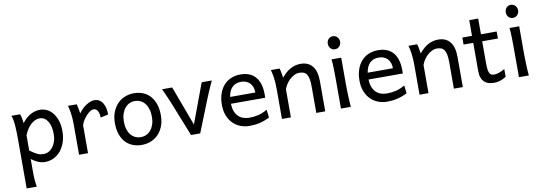

<svg xmlns="http://www.w3.org/2000/svg" viewBox="-67 -1197 5404 1909"><g transform="rotate(-10 2635.5 -242.0)"><path d="M166 -127Q190.9 -109.4 209.2 -97.9Q227.5 -86.4 242.7 -79.8Q257.8 -73.2 271.7 -70.8Q285.6 -68.4 302.7 -68.4Q328.6 -68.4 352.3 -80.6Q376 -92.8 394.3 -116Q412.6 -139.2 423.6 -172.1Q434.6 -205.1 434.6 -246.6Q434.6 -287.1 427 -320.1Q419.4 -353 404.8 -376.2Q390.1 -399.4 369.4 -412.1Q348.6 -424.8 322.3 -424.8Q301.3 -424.8 279.3 -415.5Q257.3 -406.2 236.6 -388.2Q215.8 -370.1 197.8 -343Q179.7 -315.9 166 -280.8ZM139.2 -498Q144.5 -485.4 149.9 -462.2Q155.3 -439 158.7 -405.3Q175.8 -427.7 196 -446.8Q216.3 -465.8 239 -479.2Q261.7 -492.7 286.9 -500.2Q312 -507.8 339.4 -507.8Q380.9 -507.8 415.3 -489.5Q449.7 -471.2 473.9 -438.2Q498 -405.3 511.5 -360.1Q524.9 -314.9 524.9 -261.2Q524.9 -198.7 507.3 -148.2Q489.7 -97.7 459.7 -62Q429.7 -26.4 389.2 -7.1Q348.6 12.2 302.7 12.2Q283.2 12.2 265.9 8.3Q248.5 4.4 232.2 -2.4Q215.8 -9.3 199.7 -19.3Q183.6 -29.3 166 -41.5V73.2Q166 102.5 166.7 126.2Q167.5 149.9 168.9 169.9Q170.4 189.9 172.9 206.8Q175.3 223.6 178.2 239.3H75.7V-236.8Q75.7 -282.2 75 -321Q74.2 -359.9 71.8 -392.3Q69.3 -424.8 64.5 -451.2Q59.6 -477.5 51.3 -498Z M647 0V-300.3Q647 -372.6 638.9 -422.6Q630.9 -472.7 622.6 -498H710.4Q713.4 -490.2 716.3 -477.8Q719.2 -465.3 721.7 -451.7Q724.1 -438 726.1 -424.8L730 -402.8Q747.6 -428.2 768.3 -447.8Q789.1 -467.3 810.3 -480.7Q831.5 -494.1 851.8 -501Q872.1 -507.8 888.7 -507.8Q919.4 -507.8 940.7 -494.4Q961.9 -481 975.3 -458.3Q988.8 -435.5 994.9 -406Q1001 -376.5 1001 -344.2L922.9 -327.1Q922.9 -345.2 919.4 -362.1Q916 -378.9 909.2 -391.8Q902.3 -404.8 891.8 -412.4Q881.3 -419.9 866.7 -419.9Q851.1 -419.9 832 -408Q813 -396 794.7 -376.5Q776.4 -356.9 760.7 -332.5Q745.1 -308.1 737.3 -283.2V0Z M1142.6 -246.6Q1142.6 -204.1 1152.8 -170.4Q1163.1 -136.7 1181.9 -113.5Q1200.7 -90.3 1226.6 -78.1Q1252.4 -65.9 1284.2 -65.9Q1313.5 -65.9 1339.4 -78.1Q1365.2 -90.3 1384.5 -113.5Q1403.8 -136.7 1414.8 -170.4Q1425.8 -204.1 1425.8 -246.6Q1425.8 -289.6 1415.5 -323.5Q1405.3 -357.4 1386.5 -381.1Q1367.7 -404.8 1341.6 -417.2Q1315.4 -429.7 1284.2 -429.7Q1254.4 -429.7 1228.5 -417.2Q1202.6 -404.8 1183.6 -381.1Q1164.6 -357.4 1153.6 -323.5Q1142.6 -289.6 1142.6 -246.6ZM1052.2 -246.6Q1052.2 -309.6 1071.3 -358.2Q1090.3 -406.7 1122.6 -440.2Q1154.8 -473.6 1197.8 -490.7Q1240.7 -507.8 1289.1 -507.8Q1339.4 -507.8 1381.1 -490.7Q1422.9 -473.6 1452.9 -440.2Q1482.9 -406.7 1499.5 -358.2Q1516.1 -309.6 1516.1 -246.6Q1516.1 -183.6 1497.1 -135.3Q1478 -86.9 1445.8 -54.2Q1413.6 -21.5 1370.6 -4.6Q1327.6 12.2 1279.3 12.2Q1229 12.2 1187.3 -4.6Q1145.5 -21.5 1115.5 -54.2Q1085.4 -86.9 1068.8 -135.3Q1052.2 -183.6 1052.2 -246.6Z M2075.2 -498Q2064.9 -477.1 2054 -452.6Q2043 -428.2 2033 -404.8Q2022.9 -381.3 2014.2 -360.4Q2005.4 -339.4 1999.5 -324.7Q1994.6 -313 1986.6 -292.7Q1978.5 -272.5 1968.5 -247.3Q1958.5 -222.2 1947.3 -194.1Q1936 -166 1925.3 -138.7Q1899.4 -74.2 1870.1 0H1777.3Q1749 -70.8 1724.1 -133.8Q1713.4 -160.6 1702.1 -188.5Q1690.9 -216.3 1680.9 -241.9Q1670.9 -267.6 1662.4 -289.1Q1653.8 -310.5 1647.9 -324.7Q1642.1 -339.4 1633.3 -360.6Q1624.5 -381.8 1614.3 -405.3Q1604 -428.7 1593.3 -452.9Q1582.5 -477.1 1572.3 -498H1674.8L1823.7 -97.7L1972.7 -498Z M2221.7 -236.8Q2223.1 -193.8 2235.1 -162.1Q2247.1 -130.4 2267.8 -109.6Q2288.6 -88.9 2316.7 -78.6Q2344.7 -68.4 2377.9 -68.4Q2425.3 -68.4 2470.7 -79.1Q2516.1 -89.8 2561 -117.2L2570.8 -36.6Q2544.9 -23.4 2520 -14.2Q2495.1 -4.9 2470.2 1Q2445.3 6.8 2419.7 9.5Q2394 12.2 2365.7 12.2Q2318.8 12.2 2276.4 -4.2Q2233.9 -20.5 2201.7 -52.5Q2169.4 -84.5 2150.4 -131.8Q2131.3 -179.2 2131.3 -241.7Q2131.3 -302.2 2147.7 -351.3Q2164.1 -400.4 2194.3 -435.3Q2224.6 -470.2 2268.1 -489Q2311.5 -507.8 2365.7 -507.8Q2405.8 -507.8 2436.5 -498.3Q2467.3 -488.8 2489.7 -471.9Q2512.2 -455.1 2527.3 -432.6Q2542.5 -410.2 2551.5 -384.3Q2560.5 -358.4 2564.5 -330.3Q2568.4 -302.2 2568.4 -274.9V-255.9Q2568.4 -243.7 2567.9 -236.8ZM2358.4 -434.6Q2304.7 -434.6 2270.5 -403.1Q2236.3 -371.6 2225.6 -305.2H2480.5Q2480.5 -336.4 2471.4 -360.6Q2462.4 -384.8 2446 -401.4Q2429.7 -418 2407.2 -426.3Q2384.8 -434.6 2358.4 -434.6Z M3042 0V-268.6Q3042 -314.5 3035.9 -344.2Q3029.8 -374 3017.8 -391.4Q3005.9 -408.7 2987.5 -415.5Q2969.2 -422.4 2944.3 -422.4Q2918 -422.4 2892.8 -409.9Q2867.7 -397.5 2846.7 -377.7Q2825.7 -357.9 2809.6 -333Q2793.5 -308.1 2785.6 -283.2V0H2695.3V-300.3Q2695.3 -372.6 2687.3 -422.6Q2679.2 -472.7 2670.9 -498H2758.8Q2761.7 -490.2 2764.6 -477.8Q2767.6 -465.3 2770 -451.7Q2772.5 -438 2774.4 -424.8L2778.3 -402.8Q2824.7 -458.5 2872.1 -483.2Q2919.4 -507.8 2971.2 -507.8Q3049.3 -507.8 3090.8 -456.8Q3132.3 -405.8 3132.3 -305.2V0Z M3273.9 -656.7Q3273.9 -670.4 3278.3 -682.4Q3282.7 -694.3 3290.8 -703.4Q3298.8 -712.4 3310.1 -717.5Q3321.3 -722.7 3335 -722.7Q3348.6 -722.7 3360.4 -717.5Q3372.1 -712.4 3380.4 -703.4Q3388.7 -694.3 3393.6 -682.4Q3398.4 -670.4 3398.4 -656.7Q3398.4 -643.1 3393.6 -631.1Q3388.7 -619.1 3380.4 -610.1Q3372.1 -601.1 3360.4 -595.9Q3348.6 -590.8 3335 -590.8Q3321.3 -590.8 3310.1 -595.9Q3298.8 -601.1 3290.8 -610.1Q3282.7 -619.1 3278.3 -631.1Q3273.9 -643.1 3273.9 -656.7ZM3381.3 -231.9Q3381.3 -208.5 3382.1 -176.5Q3382.8 -144.5 3384 -111.8Q3385.3 -79.1 3387 -49.3Q3388.7 -19.5 3391.1 0H3291V-258.8Q3291 -294.4 3290.8 -329.1Q3290.5 -363.8 3289.8 -394.8Q3289.1 -425.8 3287.6 -452.4Q3286.1 -479 3283.7 -498H3381.3Z M3610.8 -236.8Q3612.3 -193.8 3624.3 -162.1Q3636.2 -130.4 3657 -109.6Q3677.7 -88.9 3705.8 -78.6Q3733.9 -68.4 3767.1 -68.4Q3814.5 -68.4 3859.9 -79.1Q3905.3 -89.8 3950.2 -117.2L3960 -36.6Q3934.1 -23.4 3909.2 -14.2Q3884.3 -4.9 3859.4 1Q3834.5 6.8 3808.8 9.5Q3783.2 12.2 3754.9 12.2Q3708 12.2 3665.5 -4.2Q3623 -20.5 3590.8 -52.5Q3558.6 -84.5 3539.6 -131.8Q3520.5 -179.2 3520.5 -241.7Q3520.5 -302.2 3536.9 -351.3Q3553.2 -400.4 3583.5 -435.3Q3613.8 -470.2 3657.2 -489Q3700.7 -507.8 3754.9 -507.8Q3794.9 -507.8 3825.7 -498.3Q3856.4 -488.8 3878.9 -471.9Q3901.4 -455.1 3916.5 -432.6Q3931.6 -410.2 3940.7 -384.3Q3949.7 -358.4 3953.6 -330.3Q3957.5 -302.2 3957.5 -274.9V-255.9Q3957.5 -243.7 3957 -236.8ZM3747.6 -434.6Q3693.8 -434.6 3659.7 -403.1Q3625.5 -371.6 3614.7 -305.2H3869.6Q3869.6 -336.4 3860.6 -360.6Q3851.6 -384.8 3835.2 -401.4Q3818.8 -418 3796.4 -426.3Q3773.9 -434.6 3747.6 -434.6Z M4431.2 0V-268.6Q4431.2 -314.5 4425 -344.2Q4418.9 -374 4407 -391.4Q4395 -408.7 4376.7 -415.5Q4358.4 -422.4 4333.5 -422.4Q4307.1 -422.4 4282 -409.9Q4256.8 -397.5 4235.8 -377.7Q4214.8 -357.9 4198.7 -333Q4182.6 -308.1 4174.8 -283.2V0H4084.5V-300.3Q4084.5 -372.6 4076.4 -422.6Q4068.4 -472.7 4060.1 -498H4147.9Q4150.9 -490.2 4153.8 -477.8Q4156.7 -465.3 4159.2 -451.7Q4161.6 -438 4163.6 -424.8L4167.5 -402.8Q4213.9 -458.5 4261.2 -483.2Q4308.6 -507.8 4360.4 -507.8Q4438.5 -507.8 4480 -456.8Q4521.5 -405.8 4521.5 -305.2V0Z M4602.1 -485.8H4699.7V-644.5H4790V-485.8H4948.7V-415H4790V-190.4Q4790 -152.8 4793.7 -128.9Q4797.4 -105 4804.9 -91.6Q4812.5 -78.1 4824.2 -73.2Q4835.9 -68.4 4852.5 -68.4Q4873.5 -68.4 4899.9 -77.6Q4926.3 -86.9 4958.5 -105V-26.9Q4924.8 -4.9 4894 3.7Q4863.3 12.2 4837.4 12.2Q4808.6 12.2 4783.7 5.6Q4758.8 -1 4740 -17.6Q4721.2 -34.2 4710.4 -61.8Q4699.7 -89.4 4699.7 -131.8V-415H4602.1Z M5070.8 -656.7Q5070.8 -670.4 5075.2 -682.4Q5079.6 -694.3 5087.6 -703.4Q5095.7 -712.4 5106.9 -717.5Q5118.2 -722.7 5131.8 -722.7Q5145.5 -722.7 5157.2 -717.5Q5168.9 -712.4 5177.2 -703.4Q5185.5 -694.3 5190.4 -682.4Q5195.3 -670.4 5195.3 -656.7Q5195.3 -643.1 5190.4 -631.1Q5185.5 -619.1 5177.2 -610.1Q5168.9 -601.1 5157.2 -595.9Q5145.5 -590.8 5131.8 -590.8Q5118.2 -590.8 5106.9 -595.9Q5095.7 -601.1 5087.6 -610.1Q5079.6 -619.1 5075.2 -631.1Q5070.8 -643.1 5070.8 -656.7ZM5178.2 -231.9Q5178.2 -208.5 5179 -176.5Q5179.7 -144.5 5180.9 -111.8Q5182.1 -79.1 5183.8 -49.3Q5185.5 -19.5 5188 0H5087.9V-258.8Q5087.9 -294.4 5087.6 -329.1Q5087.4 -363.8 5086.7 -394.8Q5085.9 -425.8 5084.5 -452.4Q5083 -479 5080.6 -498H5178.2Z"/></g></svg>

Font: Andika New Basic
Style: Regular
Weight: 400
Designer: Victor Gaultney, Annie Olsen, Julie Remington, Don Collingsworth, Eric Hays
Foundry: SIL International
Version: Version 5.500